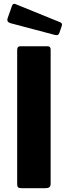

<svg xmlns="http://www.w3.org/2000/svg" viewBox="-20 -984 355 1004"><path d="M229.4 -742Q244.8 -742 244.8 -724.2V-24.1Q244.8 -10.7 238.5 -5.4Q232.2 0 217.8 0H92.2Q78.8 0 74.3 -4.9Q69.8 -9.7 69.8 -20.7V-722.7Q69.8 -742 85.9 -742ZM42.7 -953.6Q48.3 -967.9 60 -963L296.1 -867Q307.8 -862.2 302.6 -847L290.5 -812.1Q287.4 -803.8 282.4 -801.4Q277.4 -799 266.7 -801.4L35.4 -862.6Q13.3 -868.7 19.9 -888.8Z"/></svg>

Font: Libre Franklin Thin
Style: Regular
Weight: 100
Designer: Pablo Impallari, Rodrigo Fuenzalida, Nhung Nguyen
Foundry: Impallari Type
Version: Version 3.000